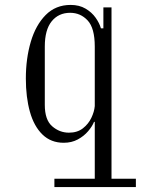

<svg xmlns="http://www.w3.org/2000/svg" viewBox="-20 -570 572 780"><path d="M201 190V156H365V-75H362Q355 -57 338 -37Q321 -17 296 -3.5Q271 10 239 10Q187 10 152.5 -23.5Q118 -57 101.5 -116Q85 -175 85 -251Q85 -332 105 -400Q125 -468 165.5 -509Q206 -550 267 -550Q302 -550 327.5 -535Q353 -520 368.5 -498Q384 -476 390 -455H400V-540H433V156H532V190ZM260 -31Q294 -31 316.5 -48.5Q339 -66 351 -91Q363 -116 365 -139V-381Q365 -456 336 -487Q307 -518 265 -518Q218 -518 190 -483.5Q162 -449 162 -381V-144Q162 -83 192 -57Q222 -31 260 -31Z"/></svg>

Font: Xanh Mono
Style: Regular
Weight: 400
Monospace: yes
Designer: Lam Bao, Duy Dao
Foundry: Yellow Type Foundry
Version: Version 3.101; ttfautohint (v1.8.3)